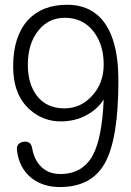

<svg xmlns="http://www.w3.org/2000/svg" viewBox="-20 -754 540 791"><path d="M407.2 -488.3Q407.2 -411.1 359.4 -359.4Q312.5 -307.6 245.1 -307.6Q169.9 -307.6 129.9 -362.3Q94.7 -411.1 94.7 -487.3Q94.7 -575.2 138.7 -628.9Q180.7 -680.7 247.1 -680.7Q322.3 -680.7 366.2 -623Q407.2 -569.3 407.2 -488.3ZM226.6 16.6Q357.4 16.6 412.1 -82Q467.8 -181.6 467.8 -421.9Q467.8 -601.6 394.5 -679.7Q342.8 -734.4 256.8 -734.4Q153.3 -734.4 94.7 -670.9Q34.2 -603.5 34.2 -480.5Q34.2 -362.3 103.5 -301.8Q158.2 -253.9 229.5 -253.9Q293.9 -253.9 342.8 -283.2Q382.8 -306.6 407.2 -343.8Q400.4 -186.5 363.3 -116.2Q321.3 -37.1 228.5 -37.1Q177.7 -37.1 146.5 -70.3Q120.1 -98.6 112.3 -144.5Q106.4 -174.8 76.2 -169.9Q46.9 -164.1 49.8 -135.7Q58.6 -59.6 112.3 -18.6Q159.2 16.6 226.6 16.6Z"/></svg>

Font: GulimChe
Style: Regular
Weight: 400
Monospace: yes
Version: Version 2.21